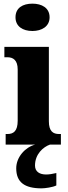

<svg xmlns="http://www.w3.org/2000/svg" viewBox="-20 -793 372 1053"><path d="M158 -623C209 -623 252 -648 252 -698C252 -750 209 -773 158 -773C105 -773 65 -750 65 -698C65 -648 105 -623 158 -623ZM11 0H173C119 14 69 68 69 130C69 206 114 240 208 240C227 240 270 234 289 224V156C268 161 249 164 233 164C198 164 172 149 172 115C172 52 217 13 254 0H314V-58H304C271 -58 248 -73 248 -128V-536H4V-479H21C52 -479 77 -463 77 -412V-131C77 -74 54 -58 21 -58H11Z"/></svg>

Font: Noto Serif Myanmar Condensed Black
Style: Regular
Weight: 900
Width: 3
Designer: Ben Mitchell and the Monotype Design Team
Foundry: Monotype Imaging Inc.
Version: Version 2.106